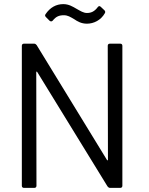

<svg xmlns="http://www.w3.org/2000/svg" viewBox="-20 -912 724 932"><path d="M290 -838C309 -838 321 -830 340 -819C356 -808 375 -797 402 -797C435 -797 470 -814 489 -848C492 -853 491 -858 487 -862L469 -879C464 -884 459 -883 455 -878C438 -855 421 -849 402 -849C385 -849 370 -859 352 -869C333 -880 314 -892 287 -892C253 -892 223 -876 201 -843C197 -838 199 -833 203 -829L221 -811C226 -807 231 -807 236 -812C252 -832 267 -838 290 -838ZM503 -690 504 -137C504 -133 501 -132 499 -136L158 -693C155 -697 151 -700 146 -700H96C90 -700 86 -696 86 -690V-10C86 -4 90 0 96 0H147C153 0 157 -4 157 -10L156 -561C156 -565 159 -566 161 -562L502 -7C505 -3 509 0 514 0H564C570 0 574 -4 574 -10V-690C574 -696 570 -700 564 -700H513C507 -700 503 -696 503 -690Z"/></svg>

Font: Elastic
Style: elastic
Weight: 400
Designer: Jeremy Tribby
Foundry: Tribby Type
Version: Version 1.422;hotconv 1.0.109;makeotfexe 2.5.65596